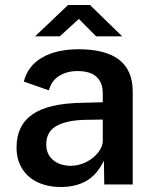

<svg xmlns="http://www.w3.org/2000/svg" viewBox="-20 -736 611 766"><path d="M310.5 -326 390 -328V-364Q390 -406.5 365 -429.5Q340 -452.5 289.5 -452.5Q247.5 -452.5 216.5 -433.5Q185.5 -414.5 175 -375.5L75 -410.5Q91 -473.5 148.2 -506.5Q205.5 -539.5 293.5 -539.5Q509.5 -539.5 509.5 -371V0H396L394.5 -95Q367 -38.5 324.5 -14.2Q282 10 222.5 10Q171 10 131 -8.5Q91 -27 68.5 -62.8Q46 -98.5 46 -147.5Q46 -236 109.8 -280Q173.5 -324 310.5 -326ZM263 -74.5Q293 -74.5 322.8 -89Q352.5 -103.5 371.2 -127Q390 -150.5 390 -175.5V-259L324.5 -258Q248 -257 206.2 -234Q164.5 -211 164.5 -160Q164.5 -120.5 192 -97.5Q219.5 -74.5 263 -74.5ZM294.5 -660.5 218.5 -591H120L251.5 -716H339L467.5 -591H363.5Z"/></svg>

Font: 1883 Sans SemiBold
Style: Regular
Weight: 600
Designer: 1883 Sans project is a fork of Public Sans.
Version: Version 1.009